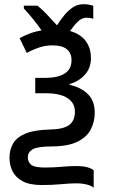

<svg xmlns="http://www.w3.org/2000/svg" viewBox="-20 -687 540 910"><path d="M424 203Q413 193 391 187.5Q369 182 342 182Q312 182 269.5 186Q227 190 178 190Q120 190 86.5 171.5Q53 153 39 124Q25 95 25 61Q25 22 42.5 -7.5Q60 -37 101 -54Q142 -71 215 -73Q279 -74 307 -94Q335 -114 335 -158Q335 -199 300 -222Q265 -245 197 -245H147V-318H197Q254 -318 286.5 -338.5Q319 -359 319 -402Q319 -435 297 -453.5Q275 -472 229 -472Q194 -472 161.5 -460.5Q129 -449 107 -436L73 -506Q94 -518 120.5 -528Q147 -538 177 -543Q157 -572 133 -601Q109 -630 93 -647V-660H158Q179 -643 202 -619Q225 -595 250 -567Q266 -592 284.5 -614.5Q303 -637 325 -652Q347 -667 376 -667Q392 -667 403.5 -664.5Q415 -662 422 -660V-598Q409 -603 390 -603Q368 -603 349 -584.5Q330 -566 312 -540Q361 -526 386 -493Q411 -460 411 -411Q411 -364 381.5 -332Q352 -300 310 -289V-285Q364 -273 396.5 -241Q429 -209 429 -153Q429 -110 410.5 -74Q392 -38 348.5 -16Q305 6 229 7Q158 7 135 20.5Q112 34 112 58Q112 83 129 95Q146 107 192 107Q236 107 272 103.5Q308 100 340 100Q375 100 395 106Q415 112 424 120Z"/></svg>

Font: Noto Sans Mono ExtraCondensed Medium
Style: Regular
Weight: 500
Width: 2
Designer: Monotype Design Team
Foundry: Monotype Imaging Inc.
Version: Version 2.014